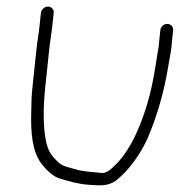

<svg xmlns="http://www.w3.org/2000/svg" viewBox="-20 -544 551 586"><path d="M104.9 -505 100.7 -465C97.9 -438.3 94.1 -420.7 91 -391L78.7 -274C76.6 -254 75.5 -230.7 75.4 -204C73.4 -136.8 78.5 -80.3 107.5 -43C122.4 -25 140.7 -4.8 165.8 2C192.3 9.8 219.8 18 251.9 20C285.5 22.4 310.1 25.1 335.4 6C373.6 -24.8 405.1 -68.8 428.3 -117C457.8 -184.4 480.6 -260.8 494.3 -346C497.8 -368 503.6 -392.9 504.4 -414L508.4 -452C509.5 -462.6 500.9 -471 490.4 -471C479.8 -471 470.5 -462.6 469.4 -452L465.3 -413C465 -404.3 463.7 -394.7 461.2 -384L455.5 -348C448.6 -305 442 -269.4 430 -229C405.8 -147.6 370.9 -69.1 313.5 -24C306.3 -18.7 299 -16 291.7 -16C260.1 -19.4 233.3 -19.9 207.9 -28C190.4 -33.2 172.5 -36 159.9 -47C145 -60.7 131.2 -75.4 124.3 -98C111 -140.1 111.3 -213.1 117.7 -274L130 -391C133.1 -420.9 136.9 -438.3 139.7 -465L143.9 -505C145 -515.3 136.6 -524 126.4 -524C116.3 -524 106 -515.3 104.9 -505Z"/></svg>

Font: Just Breathe
Style: Obl2
Weight: 400
Foundry: Cannot Into Space Fonts
Version: Version 0.72